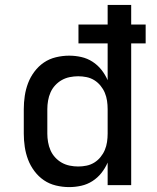

<svg xmlns="http://www.w3.org/2000/svg" viewBox="-20 -755 640 783"><path d="M262 8Q235 8 208 1.5Q181 -5 159 -20Q137 -35 120.5 -57Q104 -79 94.5 -104Q85 -129 81 -156Q77 -183 77 -210V-310Q77 -337 81 -364Q85 -391 94.5 -416Q104 -441 120.5 -463Q137 -485 159 -500Q181 -515 208 -521.5Q235 -528 262 -528Q287 -528 311.5 -522.5Q336 -517 357 -503.5Q378 -490 393.5 -470.5Q409 -451 419 -428V-578H300V-655H419V-735H515V-655H574V-578H515V0H419V-92Q409 -69 393.5 -49.5Q378 -30 357 -16.5Q336 -3 311.5 2.5Q287 8 262 8ZM299 -76Q316 -76 333 -79.5Q350 -83 364.5 -92Q379 -101 390 -114.5Q401 -128 407.5 -143.5Q414 -159 416.5 -176Q419 -193 419 -210V-310Q419 -327 416.5 -344Q414 -361 407.5 -376.5Q401 -392 390 -405.5Q379 -419 364.5 -428Q350 -437 333 -440.5Q316 -444 299 -444Q282 -444 264.5 -440.5Q247 -437 232 -428.5Q217 -420 205 -407Q193 -394 186 -378Q179 -362 176 -344.5Q173 -327 173 -310V-210Q173 -193 176 -175.5Q179 -158 186 -142Q193 -126 205 -113Q217 -100 232 -91.5Q247 -83 264.5 -79.5Q282 -76 299 -76Z"/></svg>

Font: Zed Mono Medium Extended
Style: Regular
Weight: 500
Width: 7
Monospace: yes
Designer: Belleve Invis
Foundry: Belleve Invis
Version: Version 1.0.0; ttfautohint (v1.8.4)